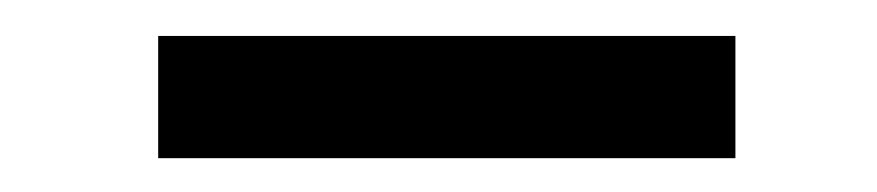

<svg xmlns="http://www.w3.org/2000/svg" viewBox="-20 -726 498 109"><path d="M397.5 -705.6V-636.2H69.8V-705.6Z"/></svg>

Font: RobotoDEMO
Style: Regular
Weight: 400
Designer: Christian Robertson
Foundry: Google
Version: Version 2.136